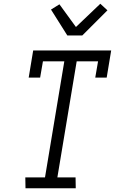

<svg xmlns="http://www.w3.org/2000/svg" viewBox="-20 -1004 640 1024"><path d="M384 0H116L115 -58H220L323 -677H209L194 -590H133L157 -735H573L549 -590H488L503 -677H389L286 -58H383ZM339 -815 252 -953 297 -981 385 -860 515 -984 553 -949 419 -815Z"/></svg>

Font: Iosevka HT Light Extended
Style: Italic
Weight: 300
Width: 7
Italic angle: -9°
Monospace: yes
Designer: Belleve Invis
Foundry: Belleve Invis
Version: Version 32.3.0; ttfautohint (v1.8.4)